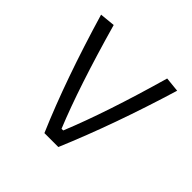

<svg xmlns="http://www.w3.org/2000/svg" viewBox="-126 -596 721 721"><g transform="rotate(45 234.5 -235.5)"><path d="M32 -465 93 -471Q166 -213 230 -57H239Q306 -221 377 -471L436 -465Q359 -211 270 0H196Q111 -198 32 -465Z"/></g></svg>

Font: Athiti
Style: Regular
Weight: 400
Designer: CadsonDemak Team
Foundry: CadsonDemak
Version: Version 1.033